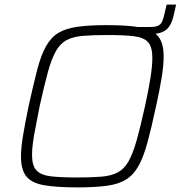

<svg xmlns="http://www.w3.org/2000/svg" viewBox="-20 -805 784 833"><path d="M568 -657 574 -688H631Q654 -688 666 -693.5Q678 -699 684 -713Q690 -727 695 -751L703 -785H744L738 -758Q732 -728 724 -708.5Q716 -689 703.5 -678Q691 -667 672.5 -662Q654 -657 626 -657ZM316 8Q225 8 171 -1.5Q117 -11 94 -40Q71 -69 71 -126Q71 -163 80 -217.5Q89 -272 104 -344Q125 -439 141.5 -502.5Q158 -566 180 -605Q202 -644 234.5 -663Q267 -682 317.5 -689Q368 -696 444 -696Q536 -696 589.5 -686Q643 -676 666.5 -647Q690 -618 690 -560Q690 -522 681.5 -469Q673 -416 657 -344Q637 -250 620 -187.5Q603 -125 581.5 -86Q560 -47 527.5 -26.5Q495 -6 443.5 1Q392 8 316 8ZM315 -35Q377 -35 419.5 -38.5Q462 -42 490 -56.5Q518 -71 537 -104Q556 -137 572.5 -195Q589 -253 609 -344Q625 -417 633 -468.5Q641 -520 641 -554Q641 -602 622 -622.5Q603 -643 560 -648Q517 -653 446 -653Q383 -653 340.5 -649.5Q298 -646 270 -631.5Q242 -617 223 -584Q204 -551 188 -493Q172 -435 152 -344Q143 -295 135 -256Q127 -217 123 -187Q119 -157 119 -133Q119 -86 138.5 -65.5Q158 -45 201 -40Q244 -35 315 -35Z"/></svg>

Font: Saira Thin ExtraLight
Style: Italic
Weight: 250
Italic angle: -12°
Version: Version 1.101